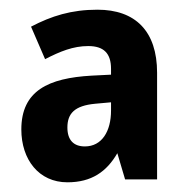

<svg xmlns="http://www.w3.org/2000/svg" viewBox="-20 -742 386 396"><path d="M181 -722C127 -722 86 -709 44 -687L73 -620C104 -636 131 -647 162 -647C194 -647 209 -632 209 -600V-588L169 -586C80 -581 24 -555 24 -475C24 -413 60 -366 119 -366C169 -366 200 -388 222 -426L238 -372H304V-592C304 -678 259 -722 181 -722ZM176 -528 209 -531V-514C209 -471 190 -440 155 -440C132 -440 119 -453 119 -479C119 -508 134 -524 176 -528Z"/></svg>

Font: Noto Sans Lao Looped Condensed
Style: Bold
Weight: 700
Width: 3
Designer: Mark Frömberg, Ben Mitchell
Foundry: The Fontpad Ltd
Version: Version 1.002